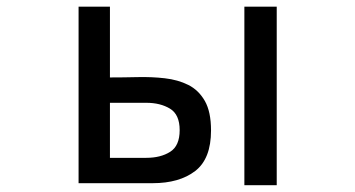

<svg xmlns="http://www.w3.org/2000/svg" viewBox="-20 -546 1040 562"><path d="M210 -9.8V-526.4H301.8V-319.3Q340.8 -319.3 382.3 -320.3Q423.8 -321.3 462.4 -316.9Q501 -312.5 531.2 -297.4Q561.5 -282.2 579.6 -250.5Q597.7 -218.8 597.7 -164.1Q597.7 -81.1 551.3 -45.4Q504.9 -9.8 426.8 -9.8ZM695.3 -3.9V-526.4H790V-3.9ZM301.8 -84H408.2Q450.2 -84 478 -101.6Q505.9 -119.1 505.9 -165Q505.9 -210.9 477.5 -228Q449.2 -245.1 408.2 -245.1H301.8Z"/></svg>

Font: Kosugi
Style: Regular
Weight: 400
Version: Version 4.002